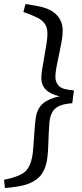

<svg xmlns="http://www.w3.org/2000/svg" viewBox="-44 -725 404 943"><path d="M81 -705Q85 -705 97.5 -703Q110 -701 124.5 -698Q139 -695 151 -693Q207 -681 235.5 -650.5Q264 -620 264 -573Q264 -550 258.5 -520Q253 -490 246 -457.5Q239 -425 233.5 -396Q228 -367 228 -347Q228 -321 245 -303Q262 -285 319 -281L311 -218Q268 -215 245 -203.5Q222 -192 212 -172.5Q202 -153 199 -127Q197 -105 195.5 -73.5Q194 -42 193 -10Q192 22 189 46Q181 115 145 148Q109 181 42 191Q24 194 8 196Q-8 198 -20 198L-24 158L14 149Q42 141 63 129.5Q84 118 97 95.5Q110 73 116 34Q118 19 120 -5Q122 -29 123.5 -55.5Q125 -82 127 -105Q129 -128 131 -142Q138 -193 168 -217.5Q198 -242 249 -252Q204 -262 181.5 -284.5Q159 -307 159 -341Q159 -359 163.5 -387.5Q168 -416 174 -448.5Q180 -481 184.5 -510.5Q189 -540 189 -559Q189 -593 173.5 -611.5Q158 -630 138 -639Q118 -648 104 -654L71 -666Z"/></svg>

Font: Rasa
Style: Italic
Weight: 400
Italic angle: -7.10001°
Designer: Anna Giedrys (Yrsa+Rasa design), David Brezina (Yrsa art-direction, Rasa art-direction, design)
Foundry: Rosetta Type Foundry
Version: Version 2.004